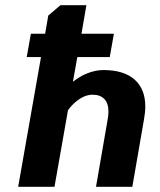

<svg xmlns="http://www.w3.org/2000/svg" viewBox="-20 -720 615 740"><path d="M138 -500H83L99 -590H154L166 -660L213 -700H313L294 -590H419L403 -500H278L261 -405Q274 -415 294 -427Q338 -450 379 -450Q457 -450 498.5 -413.5Q540 -377 540 -309Q540 -288 535 -260L490 0H350L395 -260Q398 -277 398 -290Q398 -322 382 -338.5Q366 -355 337 -355Q303 -355 269 -325Q254 -312 242 -295L190 0H50Z"/></svg>

Font: Scada
Style: Bold Italic
Weight: 700
Italic angle: -10°
Version: Version 4.000